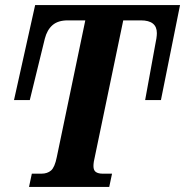

<svg xmlns="http://www.w3.org/2000/svg" viewBox="-20 -734 727 754"><path d="M105 -52H143Q166 -52 180.5 -64.5Q195 -77 203 -117L315 -654H246Q208 -654 186.5 -635.5Q165 -617 156 -582L97 -341H35L118 -714H687L612 -341H550L589 -555Q596 -587 596 -604Q596 -654 533 -654H464L353 -121Q347 -97 347 -82Q347 -65 356.5 -58.5Q366 -52 383 -52H420L409 0H94Z"/></svg>

Font: Noto Serif Narrow
Style: Bold Italic
Weight: 700
Width: 4
Italic angle: -12°
Designer: Monotype Design Team
Foundry: Monotype Imaging Inc.
Version: Version 1.001